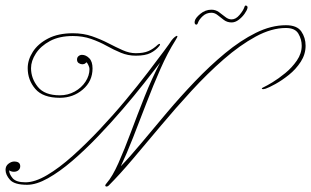

<svg xmlns="http://www.w3.org/2000/svg" viewBox="-106 -658 1123 693"><path d="M609 -577Q606 -567 600.5 -569.5Q595 -572 597 -582Q599 -593 617 -608Q635 -623 657 -623Q672 -623 684 -614.5Q696 -606 707 -597Q718 -588 730 -588Q745 -588 758.5 -604Q772 -620 776 -632Q778 -640 783.5 -637.5Q789 -635 787 -628Q785 -620 776.5 -608Q768 -596 755.5 -586.5Q743 -577 730 -577Q714 -577 702 -586Q690 -595 679.5 -603.5Q669 -612 657 -612Q639 -612 626 -600Q613 -588 609 -577ZM286 12Q280 17 275.5 14.5Q271 12 279 3Q300 -21 321.5 -69.5Q343 -118 366.5 -181Q390 -244 416 -309.5Q442 -375 472 -432Q449 -402 414 -357.5Q379 -313 336.5 -263.5Q294 -214 247.5 -165.5Q201 -117 155 -77.5Q109 -38 67 -14.5Q25 9 -8 9Q-54 9 -70 -9Q-86 -27 -86 -45Q-86 -59 -75.5 -67Q-65 -75 -55 -75Q-33 -75 -33 -58Q-33 -49 -39.5 -43.5Q-46 -38 -56 -38Q-63 -38 -68 -40.5Q-73 -43 -73 -43Q-73 -30 -60.5 -15Q-48 0 -14 0Q20 0 64 -26Q108 -52 156.5 -95.5Q205 -139 254 -191Q303 -243 347.5 -296.5Q392 -350 427.5 -396.5Q463 -443 486 -474Q509 -505 513 -512Q519 -520 525.5 -525Q532 -530 534 -528Q536 -526 527 -512Q499 -468 473 -409Q447 -350 422.5 -286Q398 -222 374.5 -162Q351 -102 330 -58Q363 -92 405 -142.5Q447 -193 495.5 -250.5Q544 -308 597.5 -364Q651 -420 706.5 -466Q762 -512 817.5 -539.5Q873 -567 926 -567Q966 -567 981.5 -544.5Q997 -522 997 -493Q997 -462 979.5 -435Q962 -408 937 -388Q912 -368 888.5 -355Q865 -342 853 -338Q844 -335 840 -337Q836 -339 847 -344Q856 -348 877.5 -361Q899 -374 923.5 -394Q948 -414 965.5 -439.5Q983 -465 983 -493Q983 -516 971 -536.5Q959 -557 926 -557Q874 -557 817 -526Q760 -495 701.5 -444Q643 -393 585.5 -330.5Q528 -268 474 -203.5Q420 -139 372.5 -83Q325 -27 286 12ZM110 -305Q49 -305 21.5 -337Q-6 -369 -6 -412Q-6 -442 12.5 -471Q31 -500 67.5 -519Q104 -538 157 -538Q195 -538 226.5 -527Q258 -516 285 -502Q312 -488 336.5 -477Q361 -466 384 -466Q412 -466 429.5 -473.5Q447 -481 464 -497Q469 -501 471 -499Q473 -497 469 -492Q456 -476 437 -466.5Q418 -457 384 -457Q356 -457 330.5 -467.5Q305 -478 279 -492.5Q253 -507 223 -517.5Q193 -528 157 -528Q108 -528 74.5 -510Q41 -492 23.5 -465Q6 -438 6 -412Q6 -375 30.5 -344.5Q55 -314 110 -314Q139 -314 163.5 -327.5Q188 -341 202.5 -363Q217 -385 217 -409Q217 -415 212.5 -424Q208 -433 206 -433Q206 -433 202 -429.5Q198 -426 191 -426Q185 -426 178.5 -430Q172 -434 172 -443Q172 -451 177.5 -455.5Q183 -460 190 -460Q204 -460 216 -448Q228 -436 228 -411Q228 -365 193 -335Q158 -305 110 -305Z"/></svg>

Font: Kapakana Light
Style: Regular
Weight: 300
Designer: Kyosuke Nagai
Version: Version 1.000